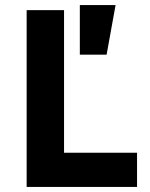

<svg xmlns="http://www.w3.org/2000/svg" viewBox="-20 -740 595 760"><path d="M85.5 0V-700H233.5V-135.5H522.5V0ZM296 -523.5V-720H437.5L402 -523.5Z"/></svg>

Font: Geologica Roman SemiBold
Style: Regular
Weight: 600
Designer: Sindre Bremnes, Frode Helland
Foundry: Monokrom Skriftforlag AS
Version: Version 1.010;gftools[0.9.28]